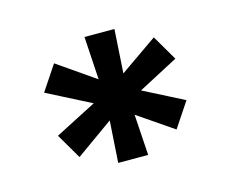

<svg xmlns="http://www.w3.org/2000/svg" viewBox="-61 -783 618 514"><g transform="rotate(-15 248.0 -525.5)"><path d="M209 -351 217 -475 221 -470 113 -393 72 -463 210 -534 197 -517 66 -584 112 -653 229 -572 217 -569 209 -700H292L283 -557L273 -571L388 -651L429 -581L298 -512L296 -534L429 -466L383 -397L272 -473L284 -475L292 -351Z"/></g></svg>

Font: Lexend Exa
Style: Regular
Weight: 400
Designer: Bonnie Shaver-Troup, Thomas Jockin
Foundry: Lexend
Version: Version 1.007